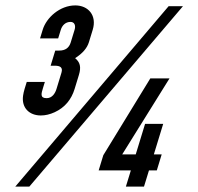

<svg xmlns="http://www.w3.org/2000/svg" viewBox="-20 -690 733 710"><path d="M255.9 -361 271.8 -413C280.8 -442.6 276 -459.7 257.8 -475C285.1 -492.3 302.1 -512 308.8 -534L322.9 -580C339 -632.7 306.5 -670 258.4 -670C201.7 -670 151.7 -625.2 137.9 -580L128.1 -548H195.1L204.9 -580C209.6 -595.4 221.7 -609 240.7 -609C255.3 -609 260.8 -596 255.9 -580L241.5 -533C235.4 -513 221.3 -503 199.3 -503H184.3L167.2 -447H182.2C201.1 -447 213.6 -441.9 207.2 -421L188.9 -361C183.9 -344.7 172.8 -327 152.5 -327C127.3 -327 132.6 -343.8 139.1 -365L145.9 -387H78.9L70.9 -361C68.3 -352.3 66.4 -344 65.3 -336C59 -291.1 88.7 -263 130.9 -263C147.6 -263 164.7 -267 182.1 -275C220.1 -292.4 244.1 -322.3 255.9 -361ZM36.5 0H88.5L656.5 -667H603.5ZM445.5 0H512.5L530.9 -60H559.9L577.9 -119H548.9L583.5 -232H516.5L481.9 -119H431.9L606.8 -400H535.8L362 -116L344.9 -60H463.9Z"/></svg>

Font: Din Kursivschrift
Style: Eng
Weight: 400
Version: Version 1.089